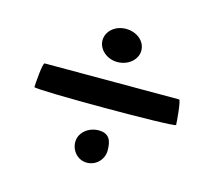

<svg xmlns="http://www.w3.org/2000/svg" viewBox="-81 -698 800 716"><g transform="rotate(15 319.0 -340.0)"><path d="M48 -302C48 -292 595 -292 595 -302C595 -312 588 -397 581 -397H62C54 -397 48 -312 48 -302ZM248 -144C248 -109 275 -80 309 -80C345 -80 373 -109 373 -144C373 -179 365 -208 322 -208C281 -208 248 -179 248 -144ZM248 -536C248 -502 281 -472 322 -472C365 -472 398 -502 398 -536C398 -572 365 -600 322 -600C281 -600 248 -572 248 -536Z"/></g></svg>

Font: Ampere
Style: SCExt
Weight: 400
Version: Version 1